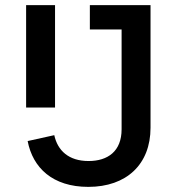

<svg xmlns="http://www.w3.org/2000/svg" viewBox="-20 -718 690 750"><path d="M325 12C474 12 568 -76 568 -219V-698H331V-603H455V-213C455 -127 401 -89 326 -89C248 -89 205 -130 192 -190L88 -167C108 -63 185 12 325 12ZM82 -298H195V-698H82Z"/></svg>

Font: IBM Plex Thai Looped Medium
Style: Regular
Weight: 500
Designer: Mike Abbink, Paul van der Laan, Pieter van Rosmalen, Ben Mitchell, Mark Frömberg
Foundry: Bold Monday
Version: Version 1.0